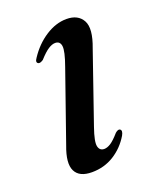

<svg xmlns="http://www.w3.org/2000/svg" viewBox="-97 -518 478 587"><g transform="rotate(-20 142.0 -224.5)"><path d="M162 -45Q171.5 -45 183 -52.2Q194.5 -59.5 212 -79.5Q221.5 -87.5 227 -84.5Q235 -79.5 226.5 -64.5Q206.5 -31 174.5 -11Q142.5 9 102.5 9Q61.5 9 48.8 -17Q36 -43 56 -95.5L135 -321.5Q151.5 -367.5 149.2 -384.2Q147 -401 131 -401Q121 -401 108.8 -393.2Q96.5 -385.5 78 -365Q67.5 -358 62 -360.5Q53 -365 62.5 -378Q86.5 -414.5 120.2 -436.2Q154 -458 188.5 -458Q226 -458 240.8 -431Q255.5 -404 233.5 -346L155 -119Q140 -76 143.5 -60.5Q147 -45 162 -45Z"/></g></svg>

Font: Fraunces 72pt S000
Style: Italic
Weight: 400
Italic angle: -16°
Version: Version 1.000; ttfautohint (v1.8.3)